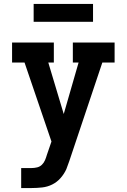

<svg xmlns="http://www.w3.org/2000/svg" viewBox="-20 -950 640 970"><path d="M87 0V-101H139Q154 -101 168 -104.5Q182 -108 192 -118Q202 -128 207.5 -141Q213 -154 217 -168L240 -235L104 -634H41V-735H252V-634H224L302 -374L377 -634H348V-735H559V-634H497L330 -136Q326 -126 322.5 -115.5Q319 -105 315 -95Q304 -71 286 -50.5Q268 -30 244 -18Q220 -6 193 -3Q166 0 139 0ZM150 -840V-930H450V-840Z"/></svg>

Font: Iosevka Slab Extended
Style: Bold
Weight: 700
Width: 7
Monospace: yes
Designer: Belleve Invis
Foundry: Belleve Invis
Version: Version 11.1.0; ttfautohint (v1.8.3)